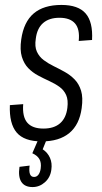

<svg xmlns="http://www.w3.org/2000/svg" viewBox="-20 -567 412 778"><path d="M149 6Q78 6 47.5 -30Q17 -66 20 -141L74 -145Q70 -94 90.5 -70Q111 -46 156 -46Q199 -46 223.5 -67.5Q248 -89 253 -130Q257 -162 248 -182Q239 -202 221 -215Q203 -228 180 -238.5Q157 -249 134.5 -261Q112 -273 94.5 -291Q77 -309 68.5 -337Q60 -365 66 -407Q76 -478 116.5 -512.5Q157 -547 229 -547Q297 -547 327 -512.5Q357 -478 353 -405L299 -401Q304 -449 284 -472Q264 -495 221 -495Q179 -495 154.5 -473.5Q130 -452 125 -410Q120 -378 129.5 -357.5Q139 -337 157 -323.5Q175 -310 197.5 -299Q220 -288 242.5 -275.5Q265 -263 282.5 -245Q300 -227 308.5 -199.5Q317 -172 311 -129Q302 -62 261 -28Q220 6 149 6ZM112 191Q80 191 66.5 170Q53 149 59 109L100 104Q97 127 101.5 138.5Q106 150 118 150Q129 150 136 140.5Q143 131 145 115Q148 92 139.5 77.5Q131 63 111 54L134 1H168L153 38Q173 51 182.5 72.5Q192 94 188 121Q184 152 162 171.5Q140 191 112 191Z"/></svg>

Font: Pathway Extreme Condensed Thin
Style: Italic
Weight: 250
Width: 3
Italic angle: -8°
Version: Version 1.001;gftools[0.9.26]